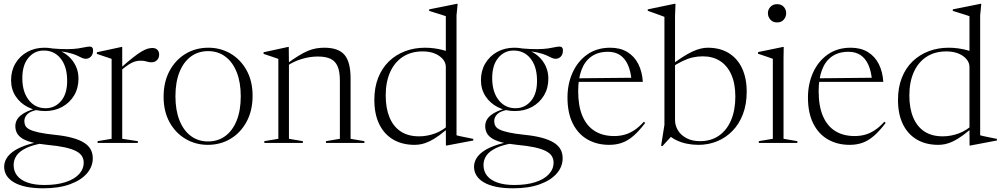

<svg xmlns="http://www.w3.org/2000/svg" viewBox="-20 -755 5287 1014"><path d="M208 239.5Q157.5 239.5 119 231.5Q80.5 223.5 54.5 208.5Q28.5 193.5 15.2 172.5Q2 151.5 2 126Q2 103.5 13.5 83.2Q25 63 48.2 46Q71.5 29 107 15.8Q142.5 2.5 190.5 -7L227 -13.5L214 0Q154.5 9.5 119 26.5Q83.5 43.5 67.8 66.2Q52 89 52 116.5Q52 149.5 70.8 173Q89.5 196.5 125.8 209.2Q162 222 215 222Q279 222 325.5 207Q372 192 397 165.2Q422 138.5 422 103.5Q422 84 412.2 68.8Q402.5 53.5 380.2 42.2Q358 31 321.2 23Q284.5 15 230 10Q179 5 146 -4Q113 -13 94.5 -25.8Q76 -38.5 68.5 -54.5Q61 -70.5 61 -88.5Q61 -122.5 90.2 -146.2Q119.5 -170 175 -183.5L181.5 -175.5Q140.5 -168.5 124.5 -152Q108.5 -135.5 108.5 -116Q108.5 -102 114.2 -90.8Q120 -79.5 136.8 -71Q153.5 -62.5 185.2 -55.5Q217 -48.5 269 -43Q324 -37.5 362.5 -26.8Q401 -16 424.8 -0.8Q448.5 14.5 459.2 34.8Q470 55 470 81Q470 125.5 438.5 161.5Q407 197.5 348.5 218.5Q290 239.5 208 239.5ZM217.5 -168.5Q167.5 -168.5 126.8 -189.5Q86 -210.5 62.2 -247.2Q38.5 -284 38.5 -331.5Q38.5 -381.5 61.5 -420.2Q84.5 -459 124.5 -481Q164.5 -503 214.5 -503Q253 -503 285.8 -491Q318.5 -479 342.8 -457Q367 -435 380.8 -405.2Q394.5 -375.5 394.5 -339.5Q394.5 -290 371.5 -251.2Q348.5 -212.5 308.5 -190.5Q268.5 -168.5 217.5 -168.5ZM224.5 -183.5Q273.5 -185 305.2 -225Q337 -265 334.5 -338Q332.5 -408 298 -448.8Q263.5 -489.5 208 -488Q159.5 -487 127.8 -446.8Q96 -406.5 98 -334Q100 -264.5 134.8 -223.2Q169.5 -182 224.5 -183.5ZM266 -486 249.5 -499.5Q301.5 -495 336.2 -495.5Q371 -496 393 -499.2Q415 -502.5 429 -505.8Q443 -509 454 -509Q462.5 -509 467 -504Q471.5 -499 471.5 -488.5Q471.5 -468 460.2 -456.2Q449 -444.5 432.5 -444.5Q422 -444.5 411.2 -450Q400.5 -455.5 384 -463Q367.5 -470.5 339.2 -477.2Q311 -484 266 -486Z M785 -501.5Q802 -501.5 811.2 -492Q820.5 -482.5 820.5 -467Q820.5 -448.5 809 -437.2Q797.5 -426 779.5 -426Q770 -426 762 -428.2Q754 -430.5 744.8 -432.5Q735.5 -434.5 722 -434.5Q706 -434.5 691.2 -429.8Q676.5 -425 659.2 -413.8Q642 -402.5 618 -382.5L616 -395Q655.5 -430 682.5 -451.2Q709.5 -472.5 728 -483.2Q746.5 -494 759.8 -497.8Q773 -501.5 785 -501.5ZM625.5 -403.5V-22L708 -9.5V0H495.5V-9.5L569.5 -22V-444Q563 -446.5 551.8 -450.2Q540.5 -454 525.2 -459Q510 -464 491.5 -470.5V-479L621.5 -507H625.5Z M1079 -8Q1131 -8 1169.8 -36.5Q1208.5 -65 1230 -118.5Q1251.5 -172 1251.5 -246.5Q1251.5 -320 1230.2 -373.5Q1209 -427 1170.2 -456Q1131.5 -485 1079 -485Q1027 -485 988.2 -456.5Q949.5 -428 928 -374.5Q906.5 -321 906.5 -246.5Q906.5 -173 927.8 -119.5Q949 -66 987.8 -37Q1026.5 -8 1079 -8ZM1077.5 10Q1013.5 10 960.2 -21.2Q907 -52.5 875.5 -109.5Q844 -166.5 844 -243.5Q844 -322 875.2 -380.2Q906.5 -438.5 960 -470.8Q1013.5 -503 1080.5 -503Q1145 -503 1198 -471.8Q1251 -440.5 1282.5 -383.5Q1314 -326.5 1314 -249.5Q1314 -171 1282.5 -112.5Q1251 -54 1197.5 -22Q1144 10 1077.5 10Z M1506 -419V-22L1579.5 -9.5V0H1376V-9.5L1450 -22V-444Q1442 -447 1424 -453Q1406 -459 1372 -470.5V-479L1501 -507H1505ZM1701.5 -9.5 1775 -22V-328Q1775 -376 1763.2 -404Q1751.5 -432 1726 -444.2Q1700.5 -456.5 1658 -456.5Q1616 -456.5 1572.8 -443.2Q1529.5 -430 1498.5 -408L1493 -417Q1529 -443.5 1556.8 -460.5Q1584.5 -477.5 1607 -486.8Q1629.5 -496 1650.2 -499.5Q1671 -503 1693 -503Q1767.5 -503 1799.5 -465.2Q1831.5 -427.5 1831.5 -341.5V-22L1904.5 -9.5V0H1701.5Z M2334.5 -400.5Q2334.5 -435 2300.2 -459.2Q2266 -483.5 2212 -483.5Q2151 -483.5 2107.2 -454.8Q2063.5 -426 2040.2 -373.8Q2017 -321.5 2017 -250.5Q2017 -184 2037 -135.5Q2057 -87 2096 -61Q2135 -35 2193.5 -35Q2235.5 -35 2277.5 -50.2Q2319.5 -65.5 2362.5 -105L2367.5 -96Q2329.5 -62 2300.8 -41Q2272 -20 2249 -9Q2226 2 2207 6Q2188 10 2170 10Q2104 10 2056.2 -18.2Q2008.5 -46.5 1982.8 -99.5Q1957 -152.5 1957 -227.5Q1957 -293 1977.2 -344.2Q1997.5 -395.5 2034 -430.8Q2070.5 -466 2119.2 -484.5Q2168 -503 2224.5 -503Q2250 -503 2275.5 -499.5Q2301 -496 2325.8 -489Q2350.5 -482 2372 -470.5L2334.5 -459V-669.5Q2328.5 -672 2313 -676.8Q2297.5 -681.5 2279.2 -687.2Q2261 -693 2246.5 -697.5V-705.5L2393.5 -735H2397L2391 -674V-40.5Q2395.5 -39 2406.8 -36.5Q2418 -34 2432 -31.2Q2446 -28.5 2458.8 -25.8Q2471.5 -23 2479.5 -21.5V-13L2339.5 13.5H2335L2334.5 -66Z M2689.5 239.5Q2639 239.5 2600.5 231.5Q2562 223.5 2536 208.5Q2510 193.5 2496.8 172.5Q2483.5 151.5 2483.5 126Q2483.5 103.5 2495 83.2Q2506.5 63 2529.8 46Q2553 29 2588.5 15.8Q2624 2.5 2672 -7L2708.5 -13.5L2695.5 0Q2636 9.5 2600.5 26.5Q2565 43.5 2549.2 66.2Q2533.5 89 2533.5 116.5Q2533.5 149.5 2552.2 173Q2571 196.5 2607.2 209.2Q2643.5 222 2696.5 222Q2760.5 222 2807 207Q2853.5 192 2878.5 165.2Q2903.5 138.5 2903.5 103.5Q2903.5 84 2893.8 68.8Q2884 53.5 2861.8 42.2Q2839.5 31 2802.8 23Q2766 15 2711.5 10Q2660.5 5 2627.5 -4Q2594.5 -13 2576 -25.8Q2557.5 -38.5 2550 -54.5Q2542.5 -70.5 2542.5 -88.5Q2542.5 -122.5 2571.8 -146.2Q2601 -170 2656.5 -183.5L2663 -175.5Q2622 -168.5 2606 -152Q2590 -135.5 2590 -116Q2590 -102 2595.8 -90.8Q2601.5 -79.5 2618.2 -71Q2635 -62.5 2666.8 -55.5Q2698.5 -48.5 2750.5 -43Q2805.5 -37.5 2844 -26.8Q2882.5 -16 2906.2 -0.8Q2930 14.5 2940.8 34.8Q2951.5 55 2951.5 81Q2951.5 125.5 2920 161.5Q2888.5 197.5 2830 218.5Q2771.5 239.5 2689.5 239.5ZM2699 -168.5Q2649 -168.5 2608.2 -189.5Q2567.5 -210.5 2543.8 -247.2Q2520 -284 2520 -331.5Q2520 -381.5 2543 -420.2Q2566 -459 2606 -481Q2646 -503 2696 -503Q2734.5 -503 2767.2 -491Q2800 -479 2824.2 -457Q2848.5 -435 2862.2 -405.2Q2876 -375.5 2876 -339.5Q2876 -290 2853 -251.2Q2830 -212.5 2790 -190.5Q2750 -168.5 2699 -168.5ZM2706 -183.5Q2755 -185 2786.8 -225Q2818.5 -265 2816 -338Q2814 -408 2779.5 -448.8Q2745 -489.5 2689.5 -488Q2641 -487 2609.2 -446.8Q2577.5 -406.5 2579.5 -334Q2581.5 -264.5 2616.2 -223.2Q2651 -182 2706 -183.5ZM2747.5 -486 2731 -499.5Q2783 -495 2817.8 -495.5Q2852.5 -496 2874.5 -499.2Q2896.5 -502.5 2910.5 -505.8Q2924.5 -509 2935.5 -509Q2944 -509 2948.5 -504Q2953 -499 2953 -488.5Q2953 -468 2941.8 -456.2Q2930.5 -444.5 2914 -444.5Q2903.5 -444.5 2892.8 -450Q2882 -455.5 2865.5 -463Q2849 -470.5 2820.8 -477.2Q2792.5 -484 2747.5 -486Z M3203 -503Q3256 -503 3293.2 -480.2Q3330.5 -457.5 3351 -417Q3371.5 -376.5 3375 -322.5H3027.5V-341.5L3335.5 -344.5L3315.5 -330Q3311 -380 3295.5 -413.8Q3280 -447.5 3254 -464.5Q3228 -481.5 3191 -481.5Q3138.5 -481.5 3103.2 -456.5Q3068 -431.5 3050.8 -385Q3033.5 -338.5 3033.5 -273.5Q3033.5 -195 3056 -142.2Q3078.5 -89.5 3121 -63Q3163.5 -36.5 3223.5 -36.5Q3253.5 -36.5 3279.2 -43.8Q3305 -51 3330 -67.5Q3355 -84 3380.5 -112L3387.5 -106Q3355 -63 3325.5 -37.5Q3296 -12 3265.2 -1Q3234.5 10 3197.5 10Q3132 10 3082.2 -18.8Q3032.5 -47.5 3004.8 -103.2Q2977 -159 2977 -240Q2977 -311.5 3003.8 -371.2Q3030.5 -431 3081.2 -467Q3132 -503 3203 -503Z M3503.5 -49 3542.5 -53 3478 17 3471.5 15 3489 -95.5V-666Q3482.5 -668.5 3469.2 -673.5Q3456 -678.5 3438.2 -684.8Q3420.5 -691 3401 -698V-705.5L3542.5 -735H3547.5L3545 -670.5V-121Q3545 -92 3560.5 -66.5Q3576 -41 3605.8 -25.2Q3635.5 -9.5 3677 -9.5Q3735.5 -9.5 3777.2 -38.8Q3819 -68 3841.2 -120.8Q3863.5 -173.5 3863.5 -244.5Q3863.5 -313 3842.5 -360.5Q3821.5 -408 3783 -432.8Q3744.5 -457.5 3691.5 -457.5Q3664.5 -457.5 3638.8 -451.8Q3613 -446 3583.8 -432Q3554.5 -418 3517 -393L3512 -402Q3551.5 -432 3582 -451.8Q3612.5 -471.5 3636.2 -482.5Q3660 -493.5 3679.8 -498.2Q3699.5 -503 3717.5 -503Q3782.5 -503 3828.5 -474.8Q3874.5 -446.5 3899 -394.5Q3923.5 -342.5 3923.5 -270.5Q3923.5 -204 3903.5 -151.8Q3883.5 -99.5 3848.2 -63.5Q3813 -27.5 3767 -8.8Q3721 10 3668.5 10Q3637 10 3606.8 3.8Q3576.5 -2.5 3550.2 -15.5Q3524 -28.5 3503.5 -49Z M4084 -636.5Q4062 -636.5 4048.8 -651.2Q4035.5 -666 4035.5 -685.5Q4035.5 -704.5 4048.8 -718.8Q4062 -733 4084 -733Q4106.5 -733 4119.2 -718.8Q4132 -704.5 4132 -685.5Q4132 -666 4119.2 -651.2Q4106.5 -636.5 4084 -636.5ZM4119 -507 4118 -448V-22L4191 -9.5V0H3987.5V-9.5L4061.5 -22V-444.5Q4056 -446.5 4043.2 -451Q4030.5 -455.5 4014.8 -460.8Q3999 -466 3983.5 -471V-480L4115 -507Z M4473 -503Q4526 -503 4563.2 -480.2Q4600.5 -457.5 4621 -417Q4641.5 -376.5 4645 -322.5H4297.5V-341.5L4605.5 -344.5L4585.5 -330Q4581 -380 4565.5 -413.8Q4550 -447.5 4524 -464.5Q4498 -481.5 4461 -481.5Q4408.5 -481.5 4373.2 -456.5Q4338 -431.5 4320.8 -385Q4303.5 -338.5 4303.5 -273.5Q4303.5 -195 4326 -142.2Q4348.5 -89.5 4391 -63Q4433.5 -36.5 4493.5 -36.5Q4523.5 -36.5 4549.2 -43.8Q4575 -51 4600 -67.5Q4625 -84 4650.5 -112L4657.5 -106Q4625 -63 4595.5 -37.5Q4566 -12 4535.2 -1Q4504.5 10 4467.5 10Q4402 10 4352.2 -18.8Q4302.5 -47.5 4274.8 -103.2Q4247 -159 4247 -240Q4247 -311.5 4273.8 -371.2Q4300.5 -431 4351.2 -467Q4402 -503 4473 -503Z M5100 -400.5Q5100 -435 5065.8 -459.2Q5031.5 -483.5 4977.5 -483.5Q4916.5 -483.5 4872.8 -454.8Q4829 -426 4805.8 -373.8Q4782.5 -321.5 4782.5 -250.5Q4782.5 -184 4802.5 -135.5Q4822.5 -87 4861.5 -61Q4900.5 -35 4959 -35Q5001 -35 5043 -50.2Q5085 -65.5 5128 -105L5133 -96Q5095 -62 5066.2 -41Q5037.5 -20 5014.5 -9Q4991.5 2 4972.5 6Q4953.5 10 4935.5 10Q4869.5 10 4821.8 -18.2Q4774 -46.5 4748.2 -99.5Q4722.5 -152.5 4722.5 -227.5Q4722.5 -293 4742.8 -344.2Q4763 -395.5 4799.5 -430.8Q4836 -466 4884.8 -484.5Q4933.5 -503 4990 -503Q5015.5 -503 5041 -499.5Q5066.5 -496 5091.2 -489Q5116 -482 5137.5 -470.5L5100 -459V-669.5Q5094 -672 5078.5 -676.8Q5063 -681.5 5044.8 -687.2Q5026.5 -693 5012 -697.5V-705.5L5159 -735H5162.5L5156.5 -674V-40.5Q5161 -39 5172.2 -36.5Q5183.5 -34 5197.5 -31.2Q5211.5 -28.5 5224.2 -25.8Q5237 -23 5245 -21.5V-13L5105 13.5H5100.5L5100 -66Z"/></svg>

Font: Newsreader 60pt Light
Style: Regular
Weight: 300
Designer: Hugues Gentile
Foundry: Production Type
Version: Version 1.003